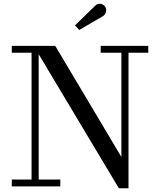

<svg xmlns="http://www.w3.org/2000/svg" viewBox="-20 -995 854 1025"><path d="M529 -908.5 403 -835 380.5 -859.5 486.5 -963Q502.5 -978.5 519 -974.2Q535.5 -970 542.5 -957.5Q549.5 -945 545.2 -930.2Q541 -915.5 529 -908.5ZM43 -36.5H148.5V-713.5H43V-750H275L628 -157V-713.5H517.5V-750H771.5V-713.5H666V10H614.5L186.5 -705.5V-36.5H302V0H43Z"/></svg>

Font: Bodoni* 06pt
Style: Regular
Weight: 400
Version: Version 2.3